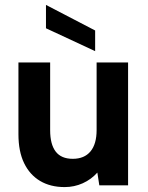

<svg xmlns="http://www.w3.org/2000/svg" viewBox="-20 -754 602 781"><path d="M167 -734 367 -630V-546L167 -639ZM501 0H384L376 -52Q351 -24 316.5 -8.5Q282 7 243 7Q185 7 143 -18Q101 -43 78 -90.5Q55 -138 55 -208V-500H184V-224Q184 -167 206.5 -137.5Q229 -108 276 -108Q323 -108 348 -138Q373 -168 373 -225V-500H501Z"/></svg>

Font: Albert Sans
Style: Bold
Weight: 700
Designer: Andreas Rasmussen
Foundry: a.Foundry
Version: Version 1.025